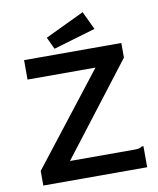

<svg xmlns="http://www.w3.org/2000/svg" viewBox="-89 -874 777 943"><g transform="rotate(-10 300.0 -402.5)"><path d="M50 -73 403 -526H64V-623H549V-550L200 -96H522Q538 -96 545.5 -98Q553 -100 559 -105H568V0H50ZM221 -652 193 -712 388 -805 431 -714Z"/></g></svg>

Font: Inconsolata Expanded Bold
Style: Regular
Weight: 700
Width: 7
Monospace: yes
Designer: Raph Levien, Cyreal, Brenton Simpson
Foundry: Raph Levien, Cyreal, Google
Version: Version 3.001; ttfautohint (v1.8.2.53-6de2)